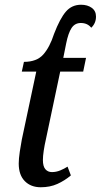

<svg xmlns="http://www.w3.org/2000/svg" viewBox="-20 -780 425 810"><path d="M152 10Q110 10 84.5 -16Q59 -42 59 -90Q59 -110 63.5 -140.5Q68 -171 72 -191L133 -478H72L81 -519Q135 -519 162.5 -550Q190 -581 208 -637Q233 -702 258 -731Q283 -760 322 -760Q349 -760 367 -747Q385 -734 385 -710Q385 -682 365 -663Q349 -683 321 -683Q296 -683 282 -662Q268 -641 259 -596L247 -536H343L331 -478H234L174 -194Q168 -168 164.5 -144.5Q161 -121 161 -105Q161 -78 171.5 -66Q182 -54 199 -54Q217 -54 234 -61Q251 -68 265 -77L279 -40Q253 -18 222 -4Q191 10 152 10Z"/></svg>

Font: Noto Serif ExtraCondensed Medium
Style: Italic
Weight: 500
Width: 2
Italic angle: -12°
Designer: Monotype Design Team
Foundry: Monotype Imaging Inc.
Version: Version 2.013; ttfautohint (v1.8.4.7-5d5b)